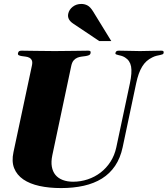

<svg xmlns="http://www.w3.org/2000/svg" viewBox="-20 -937 849 973"><path d="M482.9 -729 350.1 -817.9Q319.8 -838.4 325.7 -867.2Q330.1 -888.2 348.4 -902.6Q366.7 -917 392.1 -917Q409.2 -917 423.3 -909.4Q437.5 -901.9 451.2 -879.9L543.9 -729ZM141.6 -604Q145.5 -621.6 141.4 -630.9Q137.2 -640.1 128.7 -644.5Q120.1 -648.9 109.6 -650.1Q99.1 -651.4 89.8 -652.8Q80.6 -654.3 75 -657.2Q69.3 -660.2 71.3 -668Q72.8 -674.8 76.9 -677.5Q81.1 -680.2 89.4 -680.2Q118.7 -680.2 160.6 -679.2Q202.6 -678.2 257.3 -678.2Q312 -678.2 354.7 -679.2Q397.5 -680.2 426.8 -680.2Q435.1 -680.2 437.7 -677.5Q440.4 -674.8 439 -668Q437.5 -660.2 430.4 -657.2Q423.3 -654.3 413.8 -652.8Q404.3 -651.4 393.3 -650.1Q382.3 -648.9 371.8 -644.5Q361.3 -640.1 353.3 -630.9Q345.2 -621.6 341.3 -604L245.1 -149.9Q238.3 -117.2 242.7 -92.3Q247.1 -67.4 261 -50.5Q274.9 -33.7 297.9 -24.9Q320.8 -16.1 350.6 -16.1Q388.7 -16.1 424.6 -28.1Q460.4 -40 489.7 -62.5Q519 -85 539.8 -117.2Q560.5 -149.4 569.3 -189.9L638.2 -514.2Q649.9 -569.3 644.3 -599.9Q638.7 -630.4 613.3 -646Q603.5 -651.9 594.5 -654.3Q585.4 -656.7 578.6 -658.2Q571.8 -659.7 567.9 -661.6Q564 -663.6 564.9 -668Q565.9 -673.3 569.3 -676.8Q572.8 -680.2 582 -680.2Q611.3 -680.2 637.5 -679.2Q663.6 -678.2 689.5 -678.2Q714.8 -678.2 741.7 -679.2Q768.6 -680.2 797.9 -680.2Q806.6 -680.2 808.3 -676.8Q810.1 -673.3 809.1 -668Q808.1 -663.6 803.5 -661.6Q798.8 -659.7 791.3 -658.2Q783.7 -656.7 773.4 -654.3Q763.2 -651.9 751.5 -646Q735.4 -638.2 722.9 -627Q710.4 -615.7 700.7 -599.9Q690.9 -584 683.3 -563Q675.8 -542 669.9 -514.2L601.6 -190.9Q589.8 -135.7 563.2 -96.4Q536.6 -57.1 496.6 -32.2Q456.5 -7.3 404.3 4.4Q352.1 16.1 289.6 16.1Q229 16.1 179.9 5.4Q130.9 -5.4 98.1 -27.8Q65.4 -50.3 51.8 -84.5Q38.1 -118.7 48.3 -166Z"/></svg>

Font: XB Zar
Style: Bold Italic
Weight: 700
Italic angle: -12°
Designer: Behnam
Foundry: Irmug
Version: Version 8.005 2009